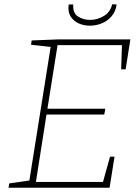

<svg xmlns="http://www.w3.org/2000/svg" viewBox="-20 -877 655 897"><path d="M494 -145H515L492 0H20L23 -20L126 -35L116 -26L218 -666L224 -657L125 -668L128 -688L254 -693H589L567 -553H546L550 -674L559 -666H240L250 -673L200 -359L194 -369H472L467 -342H190L199 -353L147 -22L140 -27H470L459 -19ZM400 -757Q371 -757 347 -768Q323 -779 309.5 -801Q296 -823 301 -856H322Q320 -815 345 -799.5Q370 -784 401 -784Q435 -784 465.5 -802.5Q496 -821 504 -857L525 -856Q520 -822 500.5 -800Q481 -778 454.5 -767.5Q428 -757 400 -757Z"/></svg>

Font: Bitter Thin ExtraLight
Style: Italic
Weight: 250
Italic angle: -9°
Version: Version 2.002